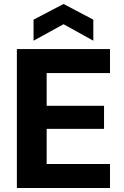

<svg xmlns="http://www.w3.org/2000/svg" viewBox="-20 -947 625 967"><path d="M65 0V-700H534V-579H215V-414H504V-298H215V-121H534V0ZM149 -742V-848L300 -927L450 -848V-742L300 -825Z"/></svg>

Font: DM Sans 24pt Black
Style: Regular
Weight: 900
Designer: Colophon Foundry, Jonny Pinhorn
Foundry: Colophon Foundry
Version: Version 4.004;gftools[0.9.30]